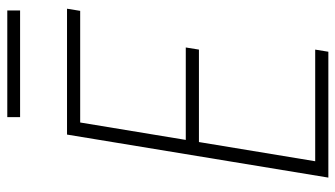

<svg xmlns="http://www.w3.org/2000/svg" viewBox="-222 -722 943 540"><g transform="rotate(-90 250.0 -451.5)"><path d="M21 0 142 -735H496L490 -698H176L127 -401H387L381 -364H121L67 -37H381L375 0ZM191 -867V-903H491V-867Z"/></g></svg>

Font: Iosevka Term Curly XLt Obl
Style: Regular
Weight: 200
Italic angle: -9°
Designer: Belleve Invis
Foundry: Belleve Invis
Version: Version 32.3.0